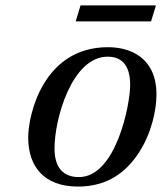

<svg xmlns="http://www.w3.org/2000/svg" viewBox="-20 -676 597 708"><path d="M259 -597H537L555 -656H277ZM84 -169C84 -62 142 12 268 12C377 12 447 -42 494 -116C540 -188 557 -273 557 -327C557 -465 459 -502 378 -502C141 -502 84 -255 84 -169ZM181 -129C181 -237 245 -467 377 -467C438 -467 460 -424 460 -362C460 -291 408 -23 271 -23C213 -23 181 -58 181 -129Z"/></svg>

Font: Heuristica
Style: Italic
Weight: 400
Italic angle: -13°
Version: Version 1.0.1